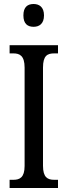

<svg xmlns="http://www.w3.org/2000/svg" viewBox="-20 -940 337 960"><path d="M148 -806C176 -806 200 -821 200 -863C200 -905 176 -920 148 -920C118 -920 97 -905 97 -863C97 -821 118 -806 148 -806ZM28 0H270V-41H251C218 -41 195 -53 195 -111V-602C195 -662 217 -673 251 -673H270V-714H28V-673H47C78 -673 103 -662 103 -602V-110C103 -52 78 -41 47 -41H28Z"/></svg>

Font: Noto Serif Lao ExtCond
Style: Regular
Weight: 400
Width: 2
Designer: Monotype Design Team
Foundry: Monotype Imaging Inc.
Version: Version 2.004